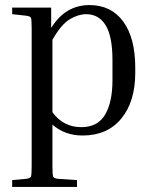

<svg xmlns="http://www.w3.org/2000/svg" viewBox="-20 -525 620 758"><path d="M28 -469V-495H182V-415Q212 -462 249.5 -483.5Q287 -505 333 -505Q419 -505 466.5 -440Q514 -375 514 -258V-238Q514 -124 459 -57Q404 10 306 10Q236 10 187 -33V132Q187 166 190 172.5Q193 179 209 181L284 186V213H28V186L83 181Q99 179 102 172.5Q105 166 105 132V-414Q105 -449 102 -455Q99 -461 83 -463ZM320 -469Q289 -469 255.5 -449Q222 -429 187 -368V-82Q230 -23 301 -23Q366 -23 395 -72.5Q424 -122 424 -208V-288Q424 -382 397 -425.5Q370 -469 320 -469Z"/></svg>

Font: Inria Serif
Style: Regular
Weight: 400
Designer: Black Foundry Team
Foundry: Black Foundry
Version: Version 1.000; ttfautohint (v1.8.3)